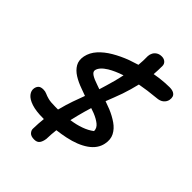

<svg xmlns="http://www.w3.org/2000/svg" viewBox="-264 -953 1239 1239"><g transform="rotate(45 355.0 -334.0)"><path d="M214 9Q150 9 109.5 -4.5Q69 -18 51.5 -40Q34 -62 38 -86Q41 -103 51.5 -113.5Q62 -124 86 -124Q104 -124 117.5 -117.5Q131 -111 153.5 -105Q176 -99 220 -99Q232 -99 244 -99Q245 -102 246 -105Q258 -153 275 -202Q289 -242 305 -284Q280 -293 256 -302Q213 -317 179.5 -338Q146 -359 129 -388.5Q112 -418 120 -459Q129 -502 160.5 -537Q192 -572 239.5 -600Q287 -628 343 -649Q375 -660 407 -670Q411 -711 410 -753Q411 -769 418.5 -783Q426 -797 440.5 -806Q455 -815 476 -815Q496 -815 509 -803.5Q522 -792 522 -774Q522 -735 519 -697Q542 -701 563 -704Q614 -710 651 -710Q676 -710 690 -702Q704 -694 708 -681.5Q712 -669 709 -652Q705 -632 688 -617.5Q671 -603 639 -601Q563 -594 499 -582Q485 -523 466 -467Q445 -409 423 -354Q450 -344 477 -334Q520 -316 554.5 -292Q589 -268 606 -235Q623 -202 614 -158Q603 -103 549.5 -65.5Q496 -28 410 -10Q372 -2 331 3Q326 45 325 88Q321 116 309.5 131.5Q298 147 272 147Q242 147 229 132.5Q216 118 217 102Q218 53 223 9Q219 9 214 9ZM340 -380Q356 -431 371 -486Q380 -519 387 -554Q328 -534 290 -511Q240 -480 233 -447Q230 -430 251 -416.5Q272 -403 309 -391Q324 -385 340 -380ZM349 -107Q399 -114 437 -128Q477 -142 507 -165Q507 -192 483.5 -211Q460 -230 423 -245Q407 -251 389 -257Q375 -212 362 -161Q355 -134 349 -107Z"/></g></svg>

Font: Shantell Sans Light Medium
Style: Italic
Weight: 500
Italic angle: -11°
Version: Version 1.011;[c5ecc13dd]